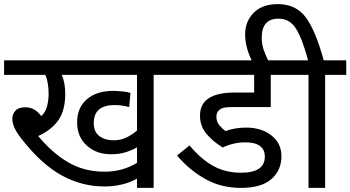

<svg xmlns="http://www.w3.org/2000/svg" viewBox="-20 -916 1708 936"><path d="M490 -79Q391 -79 313.5 -124Q236 -169 166 -253Q228 -280 263 -328Q298 -376 298 -458Q298 -514 281 -551H648V-280Q627 -261 598 -246.5Q569 -232 534 -232Q492 -232 464.5 -252.5Q437 -273 437 -316Q437 -404 540 -404Q558 -404 576.5 -401Q595 -398 610 -394L616 -463Q602 -468 575 -470.5Q548 -473 531 -473Q452 -473 404 -432.5Q356 -392 356 -319Q356 -249 403 -206.5Q450 -164 521 -164Q561 -164 593 -174Q625 -184 648 -198V-122Q577 -79 490 -79ZM729 0V-551H833V-622H0V-551H201Q217 -515 217 -458Q217 -428 209.5 -398.5Q202 -369 181 -350Q150 -393 104 -393Q70 -393 55 -376Q40 -359 40 -338Q40 -319 49 -296.5Q58 -274 85 -239Q183 -114 281.5 -60.5Q380 -7 488 -7Q579 -7 648 -45V0Z M1176 -222Q1271 -222 1271 -152Q1271 -74 1155 -74Q1080 -74 1020.5 -106.5Q961 -139 904 -207L843 -158Q902 -88 979.5 -44Q1057 0 1155 0Q1254 0 1303 -43Q1352 -86 1352 -154Q1352 -218 1303 -256Q1254 -294 1180 -294Q1125 -294 1079 -277Q1062 -290 1048.5 -306.5Q1035 -323 1035 -347Q1035 -369 1050 -381Q1059 -388 1072 -391Q1085 -394 1116 -394H1300V-551H1410V-622H818V-551H1219V-465H1126Q1034 -465 992 -433Q955 -406 955 -352Q955 -301 987 -263Q1019 -225 1066 -197Q1118 -222 1176 -222Z M1210 -615H1290Q1276 -644 1266 -671.5Q1256 -699 1256 -733Q1256 -825 1338 -825Q1393 -825 1423.5 -775.5Q1454 -726 1482 -622H1395V-551H1484V0H1565V-551H1668V-622H1558Q1519 -766 1471 -831Q1423 -896 1334 -896Q1259 -896 1217 -854Q1175 -812 1175 -748Q1175 -685 1210 -615Z"/></svg>

Font: Noto Sans Devanagari
Style: Regular
Weight: 400
Designer: Jelle Bosma - Monotype Design Team
Foundry: Monotype Imaging Inc.
Version: Version 1.901